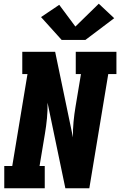

<svg xmlns="http://www.w3.org/2000/svg" viewBox="-20 -1014 647 1034"><path d="M3 0V-120H46L128 -615H100V-735H277L373 -274Q372 -315 376 -357.5Q380 -400 387 -441L416 -615H388V-735H607V-615H563L461 0H332L236 -461Q237 -420 233 -377.5Q229 -335 222 -294L193 -120H221V0ZM440 -799H312L201 -922L299 -988L386 -871L512 -994L595 -916Z"/></svg>

Font: Iosevka Slab HvExObl
Style: Regular
Weight: 900
Width: 7
Italic angle: -9°
Monospace: yes
Designer: Belleve Invis
Foundry: Belleve Invis
Version: Version 11.1.1; ttfautohint (v1.8.3)